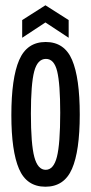

<svg xmlns="http://www.w3.org/2000/svg" viewBox="-20 -697 345 727"><path d="M152 10Q81 10 52 -57.5Q23 -125 23 -261Q23 -401 52.5 -469.5Q82 -538 153 -538Q224 -538 253 -470Q282 -402 282 -263Q282 -125 252.5 -57.5Q223 10 152 10ZM153 -54Q183 -54 195.5 -103Q208 -152 208 -270Q208 -380 196.5 -427Q185 -474 154 -474Q122 -474 109.5 -426.5Q97 -379 97 -267Q97 -151 110 -102.5Q123 -54 153 -54ZM64 -554V-621L152 -677L240 -621V-554L152 -612Z"/></svg>

Font: Bricolage Grotesque 96pt Condensed Light
Style: Regular
Weight: 300
Width: 3
Designer: Mathieu Triay
Foundry: Atelier Triay
Version: Version 1.001; ttfautohint (v1.8.4.7-5d5b);gftools[0.9.33.de